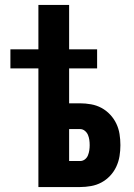

<svg xmlns="http://www.w3.org/2000/svg" viewBox="-20 -755 540 775"><path d="M135 0V-479H22V-556H135V-735H259V-556H372V-479H259V-338H303Q325 -338 347.5 -334Q370 -330 389.5 -319.5Q409 -309 424.5 -292.5Q440 -276 449.5 -256Q459 -236 462.5 -214Q466 -192 466 -169Q466 -147 462.5 -125Q459 -103 449.5 -82.5Q440 -62 424.5 -45.5Q409 -29 389.5 -18.5Q370 -8 347.5 -4Q325 0 303 0ZM303 -105Q314 -105 322.5 -111.5Q331 -118 335 -128Q339 -138 340.5 -148.5Q342 -159 342 -169Q342 -180 340.5 -190.5Q339 -201 335 -210.5Q331 -220 322.5 -227Q314 -234 303 -234H259V-105Z"/></svg>

Font: Iosevka Term Curly Extrabold
Style: Regular
Weight: 800
Designer: Belleve Invis
Foundry: Belleve Invis
Version: Version 32.3.0